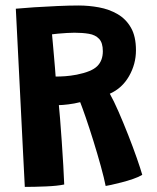

<svg xmlns="http://www.w3.org/2000/svg" viewBox="-20 -684 587 716"><path d="M72.5 13Q69.5 -43 65.5 -124.2Q61.5 -205.5 56.8 -298.2Q52 -391 47.5 -482.8Q43 -574.5 39 -651.5Q64.5 -654 106.8 -656.8Q149 -659.5 194 -661.5Q239 -663.5 273 -663.5Q311.5 -663.5 349.2 -656.5Q387 -649.5 418.2 -631.5Q449.5 -613.5 468.2 -581Q487 -548.5 487 -496.5Q487 -445 461.2 -400Q435.5 -355 389.5 -334.5Q404 -309 422 -267.8Q440 -226.5 458 -180.8Q476 -135 490 -95Q504 -55 510.5 -32Q497.5 -24 476.5 -16.8Q455.5 -9.5 433.2 -3.8Q411 2 394.5 5.5Q378 9 374 9.5Q368.5 -19 356 -64.2Q343.5 -109.5 328.5 -157.8Q313.5 -206 299.8 -245.8Q286 -285.5 279 -303Q257.5 -297.5 234.8 -294.8Q212 -292 199.5 -292Q201 -278.5 204 -241.5Q207 -204.5 210.2 -157.8Q213.5 -111 216 -67.2Q218.5 -23.5 219.5 4Q193.5 9.5 151 11.2Q108.5 13 72.5 13ZM187.5 -398.5Q205 -398.5 223.2 -399.8Q241.5 -401 266 -405.5Q321.5 -416.5 342.5 -437.2Q363.5 -458 363.5 -493Q363.5 -524.5 349.5 -539.2Q335.5 -554 311.5 -558Q287.5 -562 257.5 -562Q246.5 -562 229.2 -561Q212 -560 196 -558.5Q180 -557 174 -556Q175 -545.5 177 -523.2Q179 -501 181.2 -475.5Q183.5 -450 185.2 -428.8Q187 -407.5 187.5 -398.5Z"/></svg>

Font: Grandstander SemiBold
Style: Regular
Weight: 600
Designer: Tyler Finck
Foundry: Etcetera Type Co
Version: Version 1.200; ttfautohint (v1.8.3)